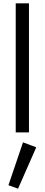

<svg xmlns="http://www.w3.org/2000/svg" viewBox="-20 -800 270 1160"><path d="M75 -780H155V0H75ZM119 60 199 90 89 340 31 319Z"/></svg>

Font: Von Book
Style: Regular
Weight: 400
Version: Version 4.000; ttfautohint (v1.8.4.7-5d5b)